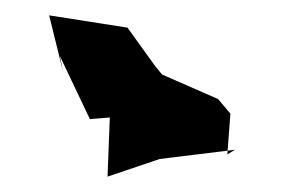

<svg xmlns="http://www.w3.org/2000/svg" viewBox="-20 -800 370 250"><path d="M276 -599 280 -652 264 -671 191 -703 182 -714 146 -764 44 -780C50 -756 56 -731 62 -707L58 -727L97 -645L123 -647L120 -570L188 -593L286 -605Z"/></svg>

Font: Asimov Aggro
Style: Medium
Weight: 500
Designer: Google
Version: Version 2.000980; 2014